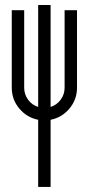

<svg xmlns="http://www.w3.org/2000/svg" viewBox="-20 -734 349 754"><path d="M129.9 -714.3H178.7V-314Q202.8 -321.5 218.2 -342.4Q233.7 -363.2 233.7 -389.4V-693.9H282.4V-389.4Q282.4 -343.2 252.8 -307.8Q223.2 -272.4 178.7 -263.6V0H129.9V-263.6Q85.4 -272.4 55.8 -307.8Q26.2 -343.2 26.2 -389.4V-693.9H75V-389.4Q75 -363.2 90.4 -342.4Q105.8 -321.5 129.9 -314Z"/></svg>

Font: Marapfhont
Style: Book
Weight: 400
Version: Version 0.15